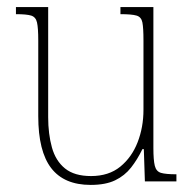

<svg xmlns="http://www.w3.org/2000/svg" viewBox="-20 -512 549 542"><path d="M236 10Q161 10 124.5 -37.5Q88 -85 88 -184V-398Q88 -433 84.5 -448.5Q81 -464 68 -468Q55 -472 25 -472V-492H116V-181Q116 -134 126.5 -96Q137 -58 163.5 -36.5Q190 -15 237 -15Q287 -15 319.5 -41.5Q352 -68 368.5 -110.5Q385 -153 385 -202V-398Q385 -433 382 -448.5Q379 -464 365.5 -468Q352 -472 320 -472V-492H413V-94Q413 -60 417 -44Q421 -28 434.5 -24Q448 -20 478 -20V0H389L386 -91H382Q368 -62 350 -39Q332 -16 305 -3Q278 10 236 10Z"/></svg>

Font: Noto Serif Armenian Thin
Style: Regular
Weight: 250
Version: Version 2.007